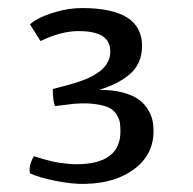

<svg xmlns="http://www.w3.org/2000/svg" viewBox="-20 -822 484 481"><path d="M55.2 -387.7Q50.8 -406.2 64.9 -430.7Q66.9 -430.2 77.1 -427Q87.4 -423.8 92.5 -422.4Q97.7 -420.9 108.6 -418.2Q119.6 -415.5 127.9 -414.3Q136.2 -413.1 147.9 -411.9Q159.7 -410.6 170.9 -410.6Q281.7 -410.6 281.7 -492.7Q281.7 -505.4 280.5 -513.9Q279.3 -522.5 272.9 -533.7Q266.6 -544.9 254.9 -551.3Q243.2 -557.6 220.2 -561Q197.3 -564.5 165 -562L117.7 -556.2Q112.3 -569.3 112.3 -599.1Q175.3 -614.7 198.2 -625Q256.3 -650.4 256.3 -692.4Q256.3 -719.2 236.6 -731.7Q216.8 -744.1 176.3 -744.1Q133.3 -744.1 81.5 -719.2L55.2 -760.7Q60.5 -766.6 75.7 -775.1Q90.8 -783.7 122.1 -792.7Q153.3 -801.8 186 -801.8Q335.9 -801.8 335.9 -707Q335.9 -684.1 327.6 -665.8Q319.3 -647.5 303.2 -634.5Q287.1 -621.6 269.8 -613Q252.4 -604.5 229 -596.7Q262.2 -597.2 287.4 -590.3Q312.5 -583.5 326.9 -573.2Q341.3 -563 350.1 -548.6Q358.9 -534.2 361.8 -521.2Q364.7 -508.3 364.7 -494.1Q364.7 -435.1 316.9 -398.9Q269 -362.8 192.9 -361.3Q162.6 -360.4 120.4 -368.7Q78.1 -377 55.2 -387.7Z"/></svg>

Font: Fjord
Style: One
Weight: 400
Designer: Viktoriya Grabowska
Foundry: Viktoriya Grabowska
Version: Version 1.002